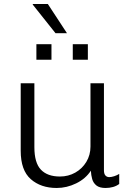

<svg xmlns="http://www.w3.org/2000/svg" viewBox="-20 -925 659 955"><path d="M262 10Q183 10 133 -34Q83 -78 83 -175V-511H151V-193Q151 -115 183.5 -81Q216 -47 278 -47Q320 -47 354.5 -66.5Q389 -86 409.5 -120Q430 -154 430 -196V-511H497V-78Q497 -60 504.5 -52Q512 -44 523 -44Q534 -44 548 -48.5Q562 -53 573 -60V-10Q560 0 542.5 5Q525 10 505 10Q475 10 459.5 -2.5Q444 -15 438.5 -34.5Q433 -54 432 -76Q406 -36 359 -13Q312 10 262 10ZM256 -760 143 -902V-905H218L313 -760ZM161 -628V-705H236V-628ZM342 -628V-705H417V-628Z"/></svg>

Font: Chivo Medium ExtraLight
Style: Regular
Weight: 250
Version: Version 2.002